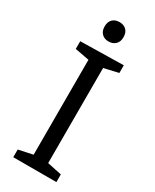

<svg xmlns="http://www.w3.org/2000/svg" viewBox="-224 -938 801 995"><g transform="rotate(30 176.5 -441.0)"><path d="M306 -699V-653L220 -633V-64L306 -46V0H48V-46L133 -64V-632L48 -648V-694ZM119 -824Q119 -852 134.5 -867Q150 -882 176 -882Q201 -882 216.5 -867Q232 -852 232 -824Q232 -796 216 -781Q200 -766 175 -766Q150 -766 134.5 -781.5Q119 -797 119 -824Z"/></g></svg>

Font: Bitter Pro
Style: Regular
Weight: 400
Designer: Sol Matas, and Bitter project Authors
Foundry: Sol Matas
Version: Version 1.010